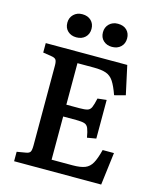

<svg xmlns="http://www.w3.org/2000/svg" viewBox="-132 -1007 910 1099"><g transform="rotate(15 323.0 -457.0)"><path d="M58 0V-56L111 -65Q130 -68 136 -78Q142 -88 142 -116V-589Q142 -614 135.5 -623.5Q129 -633 109 -636L58 -644V-700H541L578 -530L513 -513Q495 -564 477.5 -590.5Q460 -617 433 -626.5Q406 -636 360 -636H263V-390H340Q372 -390 387.5 -394.5Q403 -399 410.5 -416Q418 -433 426 -470L479 -476V-247L426 -238Q420 -274 412.5 -292Q405 -310 389 -315Q373 -320 340 -320H263V-64H387Q434 -64 460.5 -74.5Q487 -85 502.5 -113Q518 -141 531 -193H598L574 0ZM429 -777Q398 -777 378 -795.5Q358 -814 358 -845Q358 -875 378 -894.5Q398 -914 429 -914Q463 -914 482 -895Q501 -876 501 -846Q501 -815 481 -796Q461 -777 429 -777ZM218 -777Q187 -777 167 -795.5Q147 -814 147 -845Q147 -875 167 -894.5Q187 -914 218 -914Q251 -914 270.5 -895Q290 -876 290 -846Q290 -815 270 -796Q250 -777 218 -777Z"/></g></svg>

Font: Literata Medium
Style: Regular
Weight: 500
Designer: Latin by Veronika Burian and Jose Scaglione. Greek by Irene Vlachou. Cyrillic by Vera Evstafieva.
Foundry: TypeTogether
Version: Version 3.103; ttfautohint (v1.8.4.7-5d5b);gftools[0.9.29]